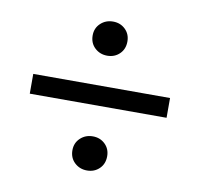

<svg xmlns="http://www.w3.org/2000/svg" viewBox="-60 -626 617 593"><g transform="rotate(10 248.5 -329.5)"><path d="M34 -299V-361H463V-299ZM194 -150Q194 -173 210 -188Q226 -203 249 -203Q272 -203 287.5 -188Q303 -173 303 -150Q303 -126 287.5 -111Q272 -96 249 -96Q226 -96 210 -111Q194 -126 194 -150ZM194 -510Q194 -533 210 -548Q226 -563 249 -563Q272 -563 287.5 -548Q303 -533 303 -510Q303 -486 287.5 -471Q272 -456 249 -456Q226 -456 210 -471Q194 -486 194 -510Z"/></g></svg>

Font: Matigon Symbol
Style: Regular
Weight: 400
Designer: Paul D. Hunt
Foundry: Adobe Systems Incorporated
Version: Version 2.021;PS 2.000;hotconv 1.0.86;makeotf.lib2.5.63406